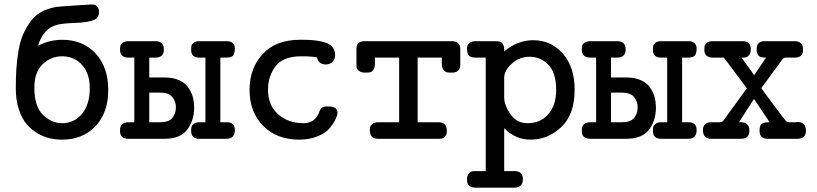

<svg xmlns="http://www.w3.org/2000/svg" viewBox="-20 -631 3714 873"><path d="M51.8 -229Q51.8 -277.8 54.4 -317.9Q57.1 -357.9 64 -399.4Q70.8 -440.9 84.5 -472.9Q98.1 -504.9 117.7 -532Q137.2 -559.1 166.5 -575.9Q195.8 -592.8 233.9 -599.1Q246.1 -601.1 319.1 -606Q392.1 -610.8 397.9 -610.8Q414.1 -610.8 422.1 -600.8Q430.2 -590.8 430.2 -577.1Q430.2 -548.3 403.6 -538.6Q377 -528.8 322.5 -526.9Q268.1 -524.9 242.2 -519Q177.2 -503.9 152.8 -422.9Q203.6 -449.7 262.2 -450.2Q356.4 -450.2 414.3 -388.2Q472.2 -326.2 472.2 -221.2Q472.2 -119.1 414.6 -57.6Q356.9 3.9 262.2 3.9Q234.4 3.9 207.3 -2Q180.2 -7.8 151.6 -24.4Q123 -41 101.6 -65.9Q80.1 -90.8 65.9 -132.8Q51.8 -174.8 51.8 -229ZM136.2 -231Q136.2 -147.9 175 -109.4Q213.9 -70.8 262.2 -70.8Q317.4 -70.8 352.8 -113.3Q388.2 -155.8 388.2 -230Q388.2 -296.9 353 -335.9Q317.9 -375 262.2 -375Q211.4 -375 173.8 -338.9Q136.2 -302.7 136.2 -231Z M525.9 -38.1Q524.9 -75.2 564.9 -75.2H590.8V-369.1H564.9Q525.9 -369.1 525.9 -404.8Q525.9 -416 527.8 -423.6Q529.8 -431.2 539.3 -437.5Q548.8 -443.8 565.9 -443.8H686Q725.1 -443.8 725.1 -405.8Q725.1 -368.7 685.1 -369.1H658.7V-278.8H728Q769 -278.8 797.4 -264.9Q825.7 -251 839.4 -228.5Q853 -206.1 857.9 -185.1Q862.8 -164.1 862.8 -142.1Q862.8 -84 831.8 -42Q800.8 0 728 0H564Q523.9 0 525.9 -38.1ZM658.7 -75.2H709Q748 -75.2 763.9 -95.2Q779.8 -115.2 779.8 -143.1Q779.8 -169.9 763.4 -189.9Q747.1 -210 708 -210H658.7ZM849.1 -36.1Q849.1 -48.3 851.1 -55.2Q853 -62 862.1 -68.6Q871.1 -75.2 888.7 -75.2H914.1V-369.1H886.7Q848.6 -369.1 849.1 -404.8Q849.1 -416 850.6 -423.1Q852.1 -430.2 861.1 -437Q870.1 -443.8 887.7 -443.8H1009.8Q1047.9 -443.8 1047.9 -409.2Q1047.9 -401.4 1046.9 -396.2Q1045.9 -391.1 1043 -383.5Q1040 -376 1031 -372.6Q1022 -369.1 1007.8 -369.1H981.9V-75.2H1009.8Q1047.9 -75.2 1047.9 -40Q1047.9 0 1009.8 0H886.7Q849.1 0 849.1 -36.1Z M1114.7 -222.2Q1114.7 -321.3 1174.8 -385.7Q1234.9 -450.2 1344.7 -450.2H1351.6Q1381.3 -450.2 1401.1 -448.5Q1420.9 -446.8 1447.8 -440.9Q1474.6 -435.1 1489.3 -419.4Q1503.9 -403.8 1503.9 -379.9Q1503.9 -361.8 1491.9 -349.9Q1480 -337.9 1461.9 -337.9Q1428.7 -337.9 1420.9 -370.1Q1399.9 -375 1349.6 -375Q1267.6 -375 1233.2 -330.1Q1198.7 -285.2 1198.7 -223.1Q1198.7 -151.4 1244.9 -111.1Q1291 -70.8 1359.9 -70.8Q1411.6 -70.8 1430.7 -120.1Q1437.5 -138.2 1445.6 -142.6Q1453.6 -147 1468.8 -147H1472.7Q1514.6 -147 1514.6 -118.2Q1514.6 -108.4 1506.3 -90.1Q1498 -71.8 1480 -49.3Q1461.9 -26.9 1424.8 -11.5Q1387.7 3.9 1339.8 3.9Q1238.8 3.9 1176.8 -58.6Q1114.7 -121.1 1114.7 -222.2Z M1600.6 -345.2V-399.9Q1600.6 -414.1 1602.1 -422.1Q1603.5 -430.2 1612.5 -437Q1621.6 -443.8 1639.6 -443.8H2033.7Q2072.8 -443.8 2072.8 -407.2V-337.9Q2072.8 -300.8 2035.6 -300.8H2029.8Q2017.6 -300.8 2010.7 -302.5Q2003.9 -304.2 1996.3 -313.7Q1988.8 -323.2 1988.8 -340.8V-369.1H1878.9V-75.2H1973.6Q2011.7 -75.2 2011.7 -36.1Q2012.7 -22.9 2005.1 -11.5Q1997.6 0 1978.5 0H1698.7Q1661.6 0 1661.6 -38.1Q1661.6 -46.9 1663.1 -53.5Q1664.6 -60.1 1673.6 -67.6Q1682.6 -75.2 1699.7 -75.2H1794.9V-369.1H1684.6V-340.8Q1684.6 -322.8 1677.7 -313.5Q1670.9 -304.2 1663.8 -302.5Q1656.7 -300.8 1643.6 -300.8H1640.6Q1621.6 -300.8 1612.1 -308.8Q1602.5 -316.9 1601.6 -324Q1600.6 -331.1 1600.6 -345.2Z M2103.5 187Q2103.5 168.9 2110.6 159.4Q2117.7 149.9 2124.8 148.4Q2131.8 147 2142.6 147H2188.5V-369.1H2142.6Q2119.6 -369.1 2111.6 -378.7Q2103.5 -388.2 2103.5 -409.2Q2103.5 -444.3 2145.5 -443.8H2231.4Q2257.3 -443.8 2264.9 -433.3Q2272.5 -422.9 2272.5 -404.8V-397Q2332.5 -447.8 2403.8 -448.2Q2485.8 -448.2 2539.3 -387.2Q2592.8 -326.2 2592.8 -223.1Q2592.8 -110.4 2532.2 -53.2Q2471.7 3.9 2391.6 3.9Q2324.7 3.9 2272.5 -47.9V147H2318.8Q2357.9 147 2357.4 184.1Q2357.4 222.2 2318.8 222.2H2143.6Q2103.5 222.2 2103.5 187ZM2272.5 -187Q2272.5 -152.8 2301 -111.8Q2329.6 -70.8 2378.4 -70.8Q2437.5 -70.8 2473.1 -111.8Q2508.8 -152.8 2508.8 -222.2Q2508.8 -301.3 2472.7 -337.2Q2436.5 -373 2388.7 -373Q2341.8 -373 2307.1 -341.6Q2272.5 -310.1 2272.5 -277.8Z M2625.5 -38.1Q2624.5 -75.2 2664.6 -75.2H2690.4V-369.1H2664.6Q2625.5 -369.1 2625.5 -404.8Q2625.5 -416 2627.4 -423.6Q2629.4 -431.2 2638.9 -437.5Q2648.4 -443.8 2665.5 -443.8H2785.6Q2824.7 -443.8 2824.7 -405.8Q2824.7 -368.7 2784.7 -369.1H2758.3V-278.8H2827.6Q2868.7 -278.8 2897 -264.9Q2925.3 -251 2939 -228.5Q2952.6 -206.1 2957.5 -185.1Q2962.4 -164.1 2962.4 -142.1Q2962.4 -84 2931.4 -42Q2900.4 0 2827.6 0H2663.6Q2623.5 0 2625.5 -38.1ZM2758.3 -75.2H2808.6Q2847.7 -75.2 2863.5 -95.2Q2879.4 -115.2 2879.4 -143.1Q2879.4 -169.9 2863 -189.9Q2846.7 -210 2807.6 -210H2758.3ZM2948.7 -36.1Q2948.7 -48.3 2950.7 -55.2Q2952.6 -62 2961.7 -68.6Q2970.7 -75.2 2988.3 -75.2H3013.7V-369.1H2986.3Q2948.2 -369.1 2948.7 -404.8Q2948.7 -416 2950.2 -423.1Q2951.7 -430.2 2960.7 -437Q2969.7 -443.8 2987.3 -443.8H3109.4Q3147.5 -443.8 3147.5 -409.2Q3147.5 -401.4 3146.5 -396.2Q3145.5 -391.1 3142.6 -383.5Q3139.6 -376 3130.6 -372.6Q3121.6 -369.1 3107.4 -369.1H3081.5V-75.2H3109.4Q3147.5 -75.2 3147.5 -40Q3147.5 0 3109.4 0H2986.3Q2948.7 0 2948.7 -36.1Z M3176.3 -39.1Q3176.3 -75.2 3215.3 -75.2H3251.5Q3257.3 -75.2 3261 -76.7Q3264.6 -78.1 3266.1 -79.1Q3267.6 -80.1 3271.5 -85.9Q3275.4 -91.8 3278.3 -95.2Q3311.5 -141.1 3334.5 -172.6Q3357.4 -204.1 3364.5 -214.1Q3371.6 -224.1 3375.5 -229V-230L3271.5 -369.1H3222.7Q3182.6 -369.1 3182.6 -403.8Q3182.6 -415 3183.6 -421.6Q3184.6 -428.2 3194.1 -436Q3203.6 -443.8 3220.2 -443.8H3356.4Q3393.6 -443.8 3393.6 -407.2Q3393.6 -390.1 3386.5 -381.1Q3379.4 -372.1 3372.3 -370.6Q3365.2 -369.1 3355.5 -369.1H3351.6L3409.2 -289.1L3463.4 -369.1Q3435.5 -369.1 3428 -379.2Q3420.4 -389.2 3420.4 -407.2Q3420.4 -444.3 3457.5 -443.8H3592.3Q3631.3 -443.8 3631.3 -405.8Q3632.3 -368.7 3592.3 -369.1H3555.2Q3551.3 -369.1 3548.3 -368.7Q3545.4 -368.2 3543 -366Q3540.5 -363.8 3539.1 -362.8Q3537.6 -361.8 3534.4 -357.4Q3531.2 -353 3530.3 -351.1L3441.4 -230Q3447.3 -221.2 3499.3 -151.6Q3551.3 -82 3555.2 -79.1Q3560.1 -75.2 3569.3 -75.2H3599.6L3601.6 -76.2Q3604.5 -76.2 3606.4 -76.2Q3644.5 -76.2 3644.5 -37.1Q3644.5 0 3606.4 0H3469.2Q3433.1 0 3433.6 -37.1Q3433.6 -62 3444.6 -68.6Q3455.6 -75.2 3474.6 -75.2H3479.5L3408.2 -181.2L3340.3 -75.2H3348.6Q3387.7 -75.2 3387.2 -37.1Q3387.2 0 3350.6 0H3214.4Q3176.3 0 3176.3 -39.1Z"/></svg>

Font: CMU Typewriter Text
Style: Bold
Weight: 700
Version: Version 0.7.0